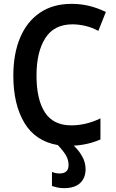

<svg xmlns="http://www.w3.org/2000/svg" viewBox="-20 -745 603 994"><path d="M312 229Q292 229 276.5 225.5Q261 222 249 218V145Q266 153 289 153Q335 153 335 109Q335 83 321.5 59.5Q308 36 279 6Q163 -14 106 -109.5Q49 -205 49 -353Q49 -466 84 -549.5Q119 -633 186.5 -679Q254 -725 350 -725Q400 -725 443.5 -714Q487 -703 528 -683L489 -585Q459 -602 423.5 -610.5Q388 -619 355 -619Q260 -619 214.5 -547.5Q169 -476 169 -354Q169 -230 212.5 -163Q256 -96 349 -96Q425 -96 500 -132V-23Q436 5 362 9Q390 36 406.5 66.5Q423 97 423 131Q423 176 395 202.5Q367 229 312 229Z"/></svg>

Font: Noto Sans Mono SemiCondensed SemiBold
Style: Regular
Weight: 600
Width: 4
Designer: Monotype Design Team
Foundry: Monotype Imaging Inc.
Version: Version 2.014; ttfautohint (v1.8.4.7-5d5b)